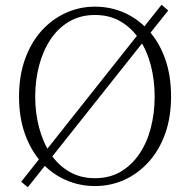

<svg xmlns="http://www.w3.org/2000/svg" viewBox="-20 -767 799 807"><path d="M687 -723 97 20 69 -3 659 -747ZM128 -361Q128 -292 144.5 -230Q161 -168 192.5 -120.5Q224 -73 271 -45.5Q318 -18 379 -18Q441 -18 487.5 -45.5Q534 -73 566 -120.5Q598 -168 614 -230Q630 -292 630 -361Q630 -430 614 -492Q598 -554 566 -601.5Q534 -649 487.5 -676.5Q441 -704 379 -704Q318 -704 271 -676.5Q224 -649 192.5 -601.5Q161 -554 144.5 -492Q128 -430 128 -361ZM379 -739Q445 -739 502.5 -713.5Q560 -688 604.5 -639Q649 -590 674 -520Q699 -450 699 -361Q699 -274 674 -204.5Q649 -135 604.5 -86Q560 -37 502.5 -11Q445 15 379 15Q314 15 256 -10.5Q198 -36 154 -85Q110 -134 85 -203.5Q60 -273 60 -361Q60 -448 85 -518Q110 -588 154 -637Q198 -686 256 -712.5Q314 -739 379 -739Z"/></svg>

Font: Noto Serif HK
Style: Regular
Weight: 200
Designer: Ryoko NISHIZUKA 西塚涼子 (kana & ideographs); Frank Grießhammer (Latin, Greek & Cyrillic); Wenlong ZHANG 张文龙 (bopomofo); San
Foundry: Adobe
Version: Version 2.001;hotconv 1.1.0;makeotfexe 2.6.0